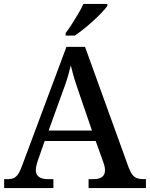

<svg xmlns="http://www.w3.org/2000/svg" viewBox="-20 -951 758 971"><path d="M1 0V-45H18Q38 -45 50.5 -51Q63 -57 73.5 -73.5Q84 -90 95 -122L316 -714H410L631 -103Q640 -80 649.5 -67.5Q659 -55 672.5 -50Q686 -45 704 -45H718V0H428V-45H455Q481 -45 496 -56Q511 -67 511 -91Q511 -97 510 -103Q509 -109 507 -116Q505 -123 503 -129L464 -238H206L171 -138Q168 -130 166 -121.5Q164 -113 162.5 -105.5Q161 -98 161 -91Q161 -68 177 -56.5Q193 -45 221 -45H250V0ZM226 -291H445L386 -463Q377 -491 367.5 -518Q358 -545 351 -570.5Q344 -596 338 -620Q332 -596 325.5 -572.5Q319 -549 310.5 -524.5Q302 -500 291 -471ZM312 -784Q327 -803 343.5 -829Q360 -855 376 -882Q392 -909 402 -931H523V-921Q514 -908 495 -888Q476 -868 452 -846Q428 -824 403.5 -804.5Q379 -785 358 -771H312Z"/></svg>

Font: Noto Serif Gujarati Medium
Style: Regular
Weight: 500
Version: Version 2.102